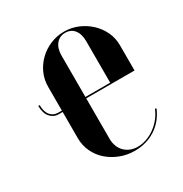

<svg xmlns="http://www.w3.org/2000/svg" viewBox="-127 -602 677 710"><g transform="rotate(-30 211.0 -247.5)"><path d="M89.2 -356.5V-137Q89.2 -106.5 101.6 -79.8Q114 -53 135.9 -33.5Q157.8 -14 187 -2.5Q216.2 9 249.2 9Q299.5 9 338.1 -16Q376.8 -41 396.5 -86.8L390.8 -89Q383 -69.5 369.9 -53Q356.8 -36.5 339.9 -24.2Q323 -12 303.8 -5.2Q284.5 1.5 265.8 1.5Q249 1.5 234.9 -4.4Q220.8 -10.2 210.9 -20.2Q201 -30.2 195.4 -44.6Q189.8 -59 189.8 -75.8V-431.5Q189.8 -461.8 204.2 -479.9Q218.8 -498 243.2 -498Q267.8 -498 281.6 -480.4Q295.5 -462.8 295.5 -431.5V-255H73.2Q64.2 -255 56.1 -258.5Q48 -262 41.6 -269.1Q35.2 -276.2 31.8 -287.2Q28.2 -298.2 28.2 -313.5H22.2Q22.2 -298 25.9 -285.9Q29.5 -273.8 36.4 -265.8Q43.2 -257.8 52.4 -253.4Q61.5 -249 73.2 -249H396V-357.2Q396 -387 383.8 -413.4Q371.5 -439.8 350.1 -460Q328.8 -480.2 300.9 -492.1Q273 -504 241.8 -504Q210.8 -504 183.1 -492.4Q155.5 -480.8 134.4 -460.5Q113.2 -440.2 101.2 -413.5Q89.2 -386.8 89.2 -356.5Z"/></g></svg>

Font: Moniqa Black
Style: Regular
Weight: 900
Designer: Rajesh Rajput
Foundry: Rajesh Rajput
Version: Version 1.000